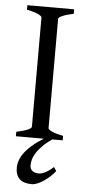

<svg xmlns="http://www.w3.org/2000/svg" viewBox="-57 -648 413 898"><g transform="rotate(5 149.0 -199.0)"><path d="M34.2 0V-21Q67.4 -27.8 86.2 -35.9Q105 -43.9 105 -50.8V-564Q105 -569.8 87.2 -578.6Q69.3 -587.4 34.2 -594.2V-615.2H253.9V-594.2Q220.7 -587.4 201.9 -579.1Q183.1 -570.8 183.1 -564V-50.8Q183.1 -44.9 200.9 -36.4Q218.8 -27.8 253.9 -21V0ZM236.3 146Q226.1 159.2 212.2 171.9Q198.2 184.6 183.6 194.6Q168.9 204.6 154.3 210.7Q139.6 216.8 127.4 216.8Q113.3 216.8 99.6 213.9Q85.9 210.9 75.2 203.1Q64.5 195.3 57.9 181.6Q51.3 168 51.3 146Q51.3 102.1 89.6 60.3Q127.9 18.6 201.7 -21L223.6 -11.7Q188.5 9.8 167 30.3Q145.5 50.8 133.8 68.8Q122.1 86.9 118.2 102.1Q114.3 117.2 114.3 128.9Q114.3 147 126 155.5Q137.7 164.1 156.2 164.1Q168.5 164.1 186.3 155.3Q204.1 146.5 224.6 127.9L236.3 146Z"/></g></svg>

Font: Gentium
Style: Regular
Weight: 400
Designer: J. Victor Gaultney
Version: Version 1.03; 2011; OFL 1.1 release